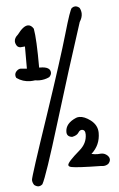

<svg xmlns="http://www.w3.org/2000/svg" viewBox="-61 -860 621 999"><g transform="rotate(-5 250.0 -360.0)"><path d="M99 98Q89 98 77 89Q68 76 68 62Q68 47 175 -269Q271 -555 307 -680Q343 -805 352.5 -811.5Q362 -818 370 -818Q382 -818 393 -808Q401 -793 401 -777Q401 -757 387 -735Q310 -499 226 -224.5Q142 50 120 89Q110 98 99 98ZM151 -451Q141 -451 130 -453Q117 -451 105 -451Q65 -451 33 -474Q29 -481 29 -489Q29 -501 39 -510.5Q49 -520 60 -520L92 -517V-633L69 -631Q59 -631 51 -639Q42 -652 42 -664Q42 -682 61 -698Q93 -741 117 -741Q134 -741 146 -721Q156 -667 156 -517H161Q215 -517 215 -485Q215 -474 204 -463Q179 -451 151 -451ZM444 22 433 21Q307 19 279 13Q263 10 263 1Q263 -14 327 -69Q367 -103 367 -150Q367 -175 348 -175Q338 -175 329.5 -161.5Q321 -148 296 -143Q268 -146 268 -171Q268 -216 325 -240Q333 -243 342 -243Q368 -243 400 -219Q435 -192 435 -152Q435 -88 388 -46Q405 -42 420 -42Q428 -42 435 -43H440Q457 -43 471 -30Q481 -20 481 -9Q481 2 471 13Q459 22 444 22Z"/></g></svg>

Font: Xiaolai Mono SC
Style: Regular
Weight: 400
Monospace: yes
Designer: LXGW / Nozomi Seto
Version: Version 3.113;September 30, 2024